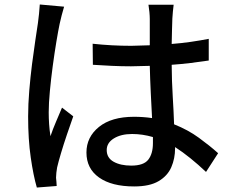

<svg xmlns="http://www.w3.org/2000/svg" viewBox="-20 -797 1040 860"><path d="M267.1 -767.1Q262.7 -753.4 256.3 -728.5Q250 -703.6 247.1 -689.9Q240.7 -659.7 232.4 -609.6Q224.1 -559.6 216.3 -501.7Q208.5 -443.8 203.4 -388.9Q198.2 -334 198.2 -293.9Q198.2 -267.1 200 -241Q201.7 -214.8 206.1 -187Q216.3 -217.8 231.2 -252.4Q246.1 -287.1 257.8 -314.9L308.1 -275.9Q294.4 -237.8 279.8 -194.3Q265.1 -150.9 253.4 -111.6Q241.7 -72.3 235.8 -46.9Q233.9 -36.6 232.4 -23.2Q231 -9.8 231 -1Q231.9 6.3 232.7 16.6Q233.4 26.9 233.9 36.1L145 43Q129.4 -10.3 117.7 -91.6Q106 -172.9 106 -274.9Q106 -330.6 111.1 -391.4Q116.2 -452.1 123.5 -510Q130.9 -567.9 138.2 -616Q145.5 -664.1 149.9 -693.8Q152.3 -712.9 154.8 -735.1Q157.2 -757.3 158.2 -776.9ZM665 -183.1Q618.2 -196.8 571.8 -196.8Q522 -196.8 490 -177Q458 -157.2 458 -125Q458 -89.8 489 -72.5Q520 -55.2 567.9 -55.2Q623.5 -55.2 644.3 -82Q665 -108.9 665 -155.8ZM757.8 -775.9Q755.9 -761.2 754.4 -745.1Q752.9 -729 752 -713.9Q751.5 -695.3 750.5 -664.8Q749.5 -634.3 749 -600.1Q793.5 -603.5 835.2 -609.6Q877 -615.7 915 -623V-525.9Q876 -520 834.2 -514.9Q792.5 -509.8 749 -506.8Q749.5 -432.1 753.7 -365Q757.8 -297.9 759.8 -240.2Q822.3 -215.3 870.8 -179.9Q919.4 -144.5 957 -110.8L902.8 -26.9Q867.7 -60.1 833 -88.1Q798.3 -116.2 764.2 -138.2V-132.8Q764.2 -86.9 747.3 -48.1Q730.5 -9.3 690.4 14.4Q650.4 38.1 581.1 38.1Q480 38.1 423.6 -2Q367.2 -42 367.2 -113.8Q367.2 -183.1 423.3 -228.5Q479.5 -273.9 580.1 -273.9Q622.1 -273.9 661.1 -268.1Q658.2 -319.8 655.3 -381.6Q652.3 -443.4 650.9 -502L566.9 -500Q523.4 -500 481.4 -502Q439.5 -503.9 396 -506.8L395 -601.1Q480.5 -591.8 567.9 -591.8L650.9 -594.2V-711.9Q650.9 -724.6 649.2 -743.2Q647.5 -761.7 645 -775.9Z"/></svg>

Font: Source Han Sans CN Medium
Style: Regular
Weight: 500
Designer: Ryoko NISHIZUKA  (kana, bopomofo & ideographs); Paul D. Hunt (Latin, Greek & Cyrillic); Sandoll Communications , Soo-you
Foundry: Adobe
Version: Version 2.004;hotconv 1.0.118;makeotfexe 2.5.65603